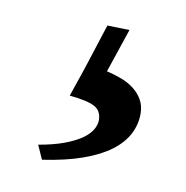

<svg xmlns="http://www.w3.org/2000/svg" viewBox="-42 -66 314 324"><g transform="rotate(10 114.5 96.0)"><path d="M199.2 111.8Q199.2 129.9 190.7 146.5Q182.1 163.1 164.1 176.8Q146 190.4 117.4 200.7Q88.9 210.9 48.8 216.8L38.1 192.9Q63.5 188.5 81.3 181.9Q99.1 175.3 110.4 167.5Q121.6 159.7 126.7 151.1Q131.8 142.6 131.8 134.8Q131.8 118.2 119.1 111.6Q106.4 105 76.2 102.1Q78.6 95.2 84 79.1Q88.9 65.4 96.9 40.8Q105 16.1 118.2 -25.4L156.2 -24.4L130.9 50.8Q143.6 53.7 156 58.3Q168.5 63 178 70.3Q187.5 77.6 193.4 87.9Q199.2 98.1 199.2 111.8Z"/></g></svg>

Font: Gentium Plus APac
Style: Regular
Weight: 400
Designer: J. Victor Gaultney, Annie Olsen, Iska Routamaa, Becca Hirsbrunner
Foundry: SIL International
Version: Version 5.000